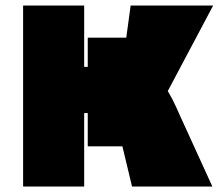

<svg xmlns="http://www.w3.org/2000/svg" viewBox="-20 -678 795 698"><path d="M636 -254 752 0H460L425 -146H299V-267H286V0H64V-658H286V-435H299V-541H439L455 -658H755L590 -347Q608 -317 620.5 -288.5Q633 -260 636 -254Z"/></svg>

Font: Ysabeau Black
Style: Regular
Weight: 900
Designer: Christian Thalmann (Catharsis Fonts)
Version: Version 0.003